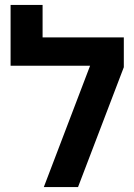

<svg xmlns="http://www.w3.org/2000/svg" viewBox="-20 -760 544 780"><path d="M346 -493H23V-740H153V-608H483V-487L297 0H158Z"/></svg>

Font: IBM Plex Sans Hebrew SmBld
Style: Regular
Weight: 600
Designer: Mike Abbink, Paul van der Laan, Pieter van Rosmalen, Yanek Iontef
Foundry: Bold Monday
Version: Version 1.3